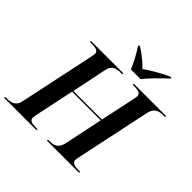

<svg xmlns="http://www.w3.org/2000/svg" viewBox="-251 -1140 1349 1349"><g transform="rotate(45 423.5 -465.5)"><path d="M465 -771H561C600 -819 660 -880 707 -922L708 -931H696C636 -904 564 -862 520 -830C490 -862 445 -900 395 -931H385L384 -922C409 -886 448 -815 465 -771ZM-25 0H296L299 -10H286C239 -10 217 -17 217 -46C217 -52 219 -64 221 -74L283 -368H568L508 -82C495 -18 456 -10 415 -10H402L400 0H721L723 -10H710C660 -10 638 -20 638 -46C638 -52 640 -64 644 -80L761 -634C774 -696 813 -704 857 -704H870L872 -714H551L549 -704H562C610 -704 630 -695 630 -668C630 -663 628 -650 625 -636L570 -378H286L340 -639C351 -696 389 -704 432 -704H445L447 -714H126L124 -704H137C189 -704 209 -696 209 -668C209 -664 207 -650 204 -636L85 -75C74 -18 34 -10 -10 -10H-23Z"/></g></svg>

Font: Noto Serif Display SemiBold
Style: Italic
Weight: 600
Italic angle: -12°
Designer: Monotype Design Team
Foundry: Monotype Imaging Inc.
Version: Version 2.009